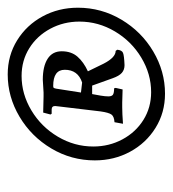

<svg xmlns="http://www.w3.org/2000/svg" viewBox="5 -756 448 498"><g transform="rotate(-90 229.0 -507.0)"><path d="M285 -711Q334 -711 373.5 -686.5Q413 -662 435.5 -620.5Q458 -579 458 -529Q458 -468 427 -416Q396 -364 344.5 -333.5Q293 -303 235 -303Q186 -303 146.5 -327.5Q107 -352 84.5 -393.5Q62 -435 62 -485Q62 -546 93 -598Q124 -650 175.5 -680.5Q227 -711 285 -711ZM239 -339Q286 -339 328.5 -364.5Q371 -390 396.5 -433Q422 -476 422 -525Q422 -566 403.5 -600.5Q385 -635 353 -655Q321 -675 281 -675Q234 -675 191.5 -649.5Q149 -624 123.5 -581Q98 -538 98 -489Q98 -448 116.5 -413.5Q135 -379 167 -359Q199 -339 239 -339ZM189 -470 202 -579 203 -588Q203 -597 194 -597H183L181 -600L186 -619L228 -618H238L271 -620Q306 -620 325.5 -607.5Q345 -595 345 -571Q345 -546 331 -530Q317 -514 293 -503L313 -462Q329 -431 346 -431L349 -427Q348 -415 341 -412Q334 -409 309 -408Q297 -408 289 -415Q281 -422 275 -439L256 -492H234Q232 -482 230 -470Q228 -458 228 -450Q228 -441 232.5 -438Q237 -435 249 -435L250 -431L246 -413L212 -414H200Q184 -414 157 -412L161 -434Q176 -435 181 -442Q186 -449 189 -470ZM238 -521Q240 -521 264 -518Q297 -529 297 -563Q297 -593 255 -593Q251 -593 250 -591.5Q249 -590 248 -585Z"/></g></svg>

Font: Alegreya Medium
Style: Italic
Weight: 500
Italic angle: -7°
Designer: Juan Pablo del Peral
Foundry: Huerta Tipografica
Version: Version 2.008; ttfautohint (v1.8)